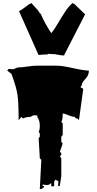

<svg xmlns="http://www.w3.org/2000/svg" viewBox="-20 -1181 663 1314"><path d="M252.4 113.8 262.7 -86.9 252.4 -98.1 244.6 -234.9 252.4 -245.6V-267.6L244.6 -279.3Q252.4 -289.1 252.4 -322.3Q252.4 -355.5 234.9 -381.3Q236.8 -383.8 236.8 -386.2Q236.8 -392.1 219 -392.1Q201.2 -392.1 190.9 -381.3Q159.2 -381.3 136.7 -370.1L127 -381.3L107.4 -358.9Q107.4 -475.6 100.3 -528.3Q93.3 -581.1 58.6 -675.3L29.3 -697.8L38.6 -709L67.9 -707.5Q74.2 -706.5 86.4 -713.4Q98.6 -720.2 112.8 -720Q127 -719.7 167 -725.6Q207 -731.4 227.1 -731.4H370.1Q406.2 -731.4 479.7 -714.8Q553.2 -698.2 588.4 -697.8Q588.4 -665.5 563.7 -640.1Q539.1 -614.7 539.1 -596.2L530.3 -584.5L549.8 -573.2L520.5 -358.9L510.3 -370.1H500.5L490.7 -381.3Q473.6 -381.3 447.5 -392.6Q421.4 -403.8 409.2 -403.8Q409.2 -358.9 399.4 -347.7L409.2 -335.9V-256.8L399.4 -245.6V-210.4L409.2 -199.7L390.1 -143.6L399.4 -132.3V-122.1L390.1 -110.4L399.4 -98.1V25.9L389.2 90.8Q378.9 90.8 377.9 95.2Q377.9 72.8 380.4 60.5L360.8 48.3L350.6 60.5V93.8H330.6V70.8Q319.3 85.4 299.8 85.4L272.5 82Q271.5 85.9 271.5 93.8Q271.5 93.3 276.9 92.3Q282.2 91.3 282.2 90.8Q282.2 101.1 272.2 107.4Q262.2 113.8 252.4 113.8ZM290.5 -808.6 243.7 -804.7 109.9 -1105.5Q116.2 -1105.5 149.7 -1130.1Q183.1 -1154.8 184.1 -1155.8L186.5 -1154.3L194.3 -1160.6L245.1 -1104.5L243.7 -1102.5L256.3 -1086.9L258.3 -1087.9Q287.1 -1019 331.1 -954.1Q352.1 -979.5 376.5 -1021.2Q400.9 -1063 425 -1099.9Q449.2 -1136.7 476.6 -1160.6L484.4 -1154.3L486.8 -1155.8L562.5 -1083L419.4 -804.7L422.4 -803.2L414.1 -801.3Q403.3 -801.3 361.8 -808.6V-809.6Q326.7 -812.5 308.1 -812.5L302.2 -806.6Q297.4 -808.6 290.5 -808.6ZM303.2 -805.7Q303.2 -805.7 300.8 -805.7L302.2 -806.6Q302.7 -806.6 303.2 -805.7Z"/></svg>

Font: Butcherman Caps
Style: Regular
Weight: 400
Version: Version 001.003